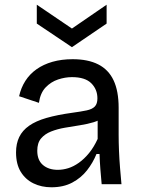

<svg xmlns="http://www.w3.org/2000/svg" viewBox="-20 -781 597 814"><path d="M198 13Q156 13 122 -3.5Q88 -20 68 -52.5Q48 -85 48 -135Q48 -172 61.5 -200Q75 -228 103.5 -248Q132 -268 177 -281Q222 -294 287 -303Q324 -308 347.5 -313Q371 -318 382 -329.5Q393 -341 393 -364Q393 -402 367 -428Q341 -454 285 -454Q256 -454 226 -444Q196 -434 173.5 -410.5Q151 -387 145 -345L61 -373Q69 -409 87.5 -438Q106 -467 135 -487.5Q164 -508 202.5 -519Q241 -530 288 -530Q353 -530 396.5 -508Q440 -486 461.5 -440.5Q483 -395 483 -324V-209Q483 -178 484.5 -141.5Q486 -105 489 -68.5Q492 -32 495 0H411Q408 -32 405.5 -64Q403 -96 402 -128H389Q374 -91 349 -59Q324 -27 286.5 -7Q249 13 198 13ZM225 -61Q247 -61 269.5 -68Q292 -75 314.5 -91Q337 -107 357.5 -132Q378 -157 394 -192V-292L420 -287Q404 -271 377.5 -263Q351 -255 319 -250Q287 -245 255 -239.5Q223 -234 196.5 -223.5Q170 -213 154 -194Q138 -175 138 -142Q138 -102 162 -81.5Q186 -61 225 -61ZM136 -761 285 -660 432 -761V-681L285 -581L136 -681Z"/></svg>

Font: Bricolage Grotesque
Style: Regular
Weight: 400
Designer: Mathieu Triay
Foundry: Atelier Triay
Version: Version 1.001;gftools[0.9.33.dev8+g029e19f]